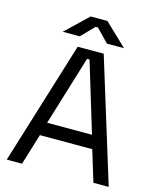

<svg xmlns="http://www.w3.org/2000/svg" viewBox="-128 -967 862 1055"><g transform="rotate(15 303.0 -439.5)"><path d="M13 0 229 -700H377L593 0H506L452 -177H154L100 0ZM430 -253 310 -649H296L175 -253ZM128 -758 255 -879H350L477 -758H380L309 -831H296L225 -758Z"/></g></svg>

Font: Space Grotesk Frontify
Style: Regular
Weight: 400
Designer: Florian Karsten
Version: Version 2.000